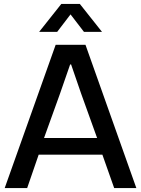

<svg xmlns="http://www.w3.org/2000/svg" viewBox="-20 -957 718 977"><path d="M3.9 0 263.2 -729H415L673.8 0H561L501 -169.9H176.8L118.2 0ZM179.2 -794.9 292 -937H386.2L499 -794.9H407.2L338.9 -883.8L271 -794.9ZM204.1 -254.9H474.1L393.1 -480L341.8 -628.9H336.9L285.2 -480Z"/></svg>

Font: Lumene Sans Medium
Style: Regular
Weight: 500
Designer: Deni Anggara
Version: Version 1.003;Glyphs 3.1.2 (3151)